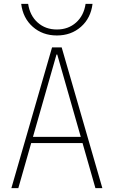

<svg xmlns="http://www.w3.org/2000/svg" viewBox="-20 -976 590 996"><path d="M39 0 250 -730H300L511 0H475L277 -693H273L75 0ZM130 -234V-266H420V-234ZM275 -792Q201 -792 150 -837Q99 -882 90 -956H126Q135 -895 175.5 -859Q216 -823 275 -823Q334 -823 374.5 -859Q415 -895 424 -956H460Q451 -882 400 -837Q349 -792 275 -792Z"/></svg>

Font: M PLUS Code Latin SemiExpanded ExtraLight
Style: Regular
Weight: 250
Width: 6
Designer: Coji Morishita
Foundry: UNDERFOREST DESIGN
Version: Version 1.002; ttfautohint (v1.8.3)